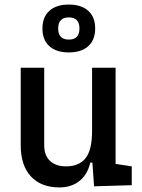

<svg xmlns="http://www.w3.org/2000/svg" viewBox="-20 -816 626 846"><path d="M242.2 9.8Q160.6 9.8 116 -38.8Q71.3 -87.4 71.3 -175.8V-517.6H174.8V-175.8Q174.8 -131.3 200.2 -107.2Q225.6 -83 271.5 -83Q328.1 -83 356.9 -118.9Q385.7 -154.8 385.7 -239.3L412.1 -99.6H377.9Q365.7 -46.9 330.1 -18.6Q294.4 9.8 242.2 9.8ZM394.5 4.9 385.7 -119.1V-210H489.3V-93.8L560.5 -83V0ZM385.7 -146.5V-517.6H489.3V-175.8ZM283.2 -585Q228 -585 197.5 -612.5Q167 -640.1 167 -690.4Q167 -740.7 197.5 -768.3Q228 -795.9 283.2 -795.9Q338.4 -795.9 368.9 -768.3Q399.4 -740.7 399.4 -690.4Q399.4 -640.1 368.9 -612.5Q338.4 -585 283.2 -585ZM283.2 -641.6Q330.1 -641.6 330.1 -690.4Q330.1 -739.3 283.2 -739.3Q236.3 -739.3 236.3 -690.4Q236.3 -641.6 283.2 -641.6Z"/></svg>

Font: Cascadia Code PL
Style: Regular
Weight: 400
Monospace: yes
Designer: Aaron Bell
Foundry: Saja Typeworks
Version: Version 2102.003